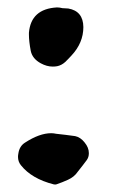

<svg xmlns="http://www.w3.org/2000/svg" viewBox="-20 -495 303 515"><path d="M155.8 -133.3 181.6 -129.9Q195.8 -127 207 -112.8Q218.3 -99.1 218.3 -84.5V-83.5Q218.3 -73.7 212.9 -65.9L200.7 -49.8L188 -33.7Q179.2 -20.5 162.1 -12.7L147 -6.3L131.3 -0.5Q129.9 0 127.9 0Q126.5 0 124 -0.5Q64.9 -15.6 36.1 -51.8Q28.3 -61.5 28.3 -74.2Q28.3 -78.6 29.3 -83.5Q32.2 -103 46.9 -112.3Q85.9 -137.7 117.2 -137.7Q124 -137.7 130.4 -136.2ZM163.1 -472.2Q203.1 -465.3 203.6 -422.4Q203.6 -379.9 171.4 -345.7L163.1 -336.9L154.8 -328.6Q145 -319.8 133.3 -317.4Q127.4 -316.4 121.6 -316.4Q105.5 -316.4 89.4 -325.2Q66.9 -337.4 62.5 -358.4Q57.6 -384.3 57.6 -401.9V-407.2Q63 -471.2 132.8 -475.1L140.1 -474.6L147.5 -473.1Z"/></svg>

Font: Kurland
Style: Regular
Weight: 400
Designer: GGBot
Version: 0.22